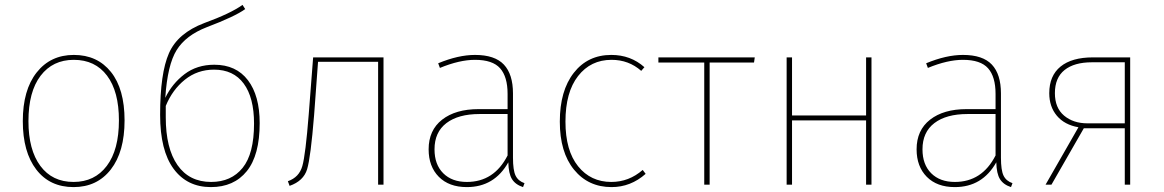

<svg xmlns="http://www.w3.org/2000/svg" viewBox="-20 -753 4747 783"><path d="M281 -509Q195 -509 145.5 -444Q96 -379 96 -259Q96 -142 144.5 -76.5Q193 -11 280 -11Q366 -11 415.5 -76.5Q465 -142 465 -262Q465 -380 416.5 -444.5Q368 -509 281 -509ZM281 -529Q377 -529 432.5 -459.5Q488 -390 488 -262Q488 -134 432 -62Q376 10 280 10Q183 10 128 -61.5Q73 -133 73 -259Q73 -386 129.5 -457.5Q186 -529 281 -529Z M841 -11Q923 -11 969.5 -68.5Q1016 -126 1016 -249Q1016 -355 974 -412Q932 -469 853 -469Q785 -469 734 -428Q683 -387 656 -321V-283V-275Q656 -148 704 -79.5Q752 -11 841 -11ZM854 -489Q943 -489 991 -426Q1039 -363 1039 -251Q1039 -120 986.5 -55Q934 10 840 10Q743 10 688 -64.5Q633 -139 633 -285Q633 -454 669 -536Q705 -618 813 -659Q920 -698 969 -733L980 -716Q939 -686 823 -642Q738 -609 700.5 -549Q663 -489 654 -354Q682 -412 732.5 -450.5Q783 -489 854 -489Z M1544 -519V0H1522V-501H1277L1261 -284Q1247 -111 1232.5 -63Q1218 -15 1161 5L1154 -14Q1200 -30 1213 -76Q1226 -122 1239 -286L1257 -519Z M1884 -11Q1995 -11 2050 -119V-288H1936Q1849 -288 1800.5 -251Q1752 -214 1752 -144Q1752 -82 1787.5 -46.5Q1823 -11 1884 -11ZM2072 -372V-110Q2072 -59 2082.5 -37Q2093 -15 2119 -6L2113 10Q2082 0 2068 -22.5Q2054 -45 2053 -91Q1996 10 1884 10Q1811 10 1769.5 -32Q1728 -74 1728 -144Q1728 -222 1783 -265Q1838 -308 1932 -308H2050V-370Q2050 -440 2019.5 -474.5Q1989 -509 1917 -509Q1854 -509 1774 -476L1767 -495Q1849 -529 1917 -529Q1998 -529 2035 -489.5Q2072 -450 2072 -372Z M2473 -529Q2552 -529 2608 -479L2595 -464Q2544 -509 2474 -509Q2389 -509 2337.5 -443Q2286 -377 2286 -257Q2286 -139 2337.5 -75Q2389 -11 2473 -11Q2545 -11 2601 -60L2613 -44Q2552 10 2474 10Q2379 10 2321 -61Q2263 -132 2263 -257Q2263 -383 2320 -456Q2377 -529 2473 -529Z M3055 -498H2874V0H2852V-498H2665V-519H3058Z M3512 -262H3210V0H3188V-519H3210V-282H3512V-519H3534V0H3512Z M3874 -11Q3985 -11 4040 -119V-288H3926Q3839 -288 3790.5 -251Q3742 -214 3742 -144Q3742 -82 3777.5 -46.5Q3813 -11 3874 -11ZM4062 -372V-110Q4062 -59 4072.5 -37Q4083 -15 4109 -6L4103 10Q4072 0 4058 -22.5Q4044 -45 4043 -91Q3986 10 3874 10Q3801 10 3759.5 -32Q3718 -74 3718 -144Q3718 -222 3773 -265Q3828 -308 3922 -308H4040V-370Q4040 -440 4009.5 -474.5Q3979 -509 3907 -509Q3844 -509 3764 -476L3757 -495Q3839 -529 3907 -529Q3988 -529 4025 -489.5Q4062 -450 4062 -372Z M4567 -250V-499H4436H4433Q4361 -499 4321.5 -467.5Q4282 -436 4282 -373Q4282 -313 4319.5 -281.5Q4357 -250 4415 -250ZM4589 -519V0H4567V-230H4400L4268 0H4244L4378 -234Q4321 -244 4290 -281Q4259 -318 4259 -373Q4259 -444 4305 -481.5Q4351 -519 4437 -519Z"/></svg>

Font: FiraSans
Style: Regular
Weight: 150
Designer: Carrois Corporate & Edenspiekermann AG
Foundry: Carrois Corporate GbR & Edenspiekermann AG
Version: Version 3.106;PS 003.106;hotconv 1.0.70;makeotf.lib2.5.58329